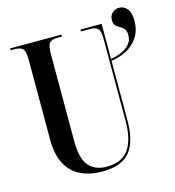

<svg xmlns="http://www.w3.org/2000/svg" viewBox="-114 -866 886 973"><g transform="rotate(-15 329.0 -380.0)"><path d="M304 10Q241 10 192.5 -12.5Q144 -35 116.5 -85Q89 -135 89 -217V-636Q89 -681 75.5 -692.5Q62 -704 34 -704H13V-714H282V-704H259Q231 -704 218 -692Q205 -680 205 -632V-175Q205 -82 238.5 -45Q272 -8 330 -8Q412 -8 447.5 -59Q483 -110 483 -207V-635Q483 -680 470.5 -692Q458 -704 430 -704H382V-714H493V-530Q549 -540 579 -563.5Q609 -587 609 -624Q609 -647 600 -657.5Q591 -668 579 -674Q567 -680 557.5 -689Q548 -698 548 -718Q548 -742 563 -756Q578 -770 599 -770Q624 -770 641 -750Q658 -730 658 -686Q658 -619 613.5 -575Q569 -531 493 -520V-209Q493 -98 449.5 -44Q406 10 304 10Z"/></g></svg>

Font: Noto Serif Display ExtraCondensed SemiBold
Style: Regular
Weight: 600
Width: 2
Designer: Monotype Design Team
Foundry: Monotype Imaging Inc.
Version: Version 2.009